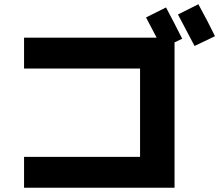

<svg xmlns="http://www.w3.org/2000/svg" viewBox="-20 -870 1040 902"><path d="M990 -700 894 -654Q840 -758 816 -802L912 -850Q958 -766 990 -700ZM800 -671V12H93V-133H638V-548H93V-693H716Q694 -736 666 -788L760 -835Q801 -758 836 -688Z"/></svg>

Font: Mplus 1p ExtraBold
Style: Regular
Weight: 800
Version: Version 1.061